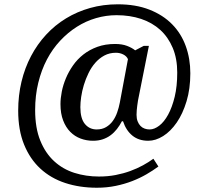

<svg xmlns="http://www.w3.org/2000/svg" viewBox="-20 -734 961 896"><path d="M868.2 -392.1Q868.2 -319.8 850.6 -261.5Q833 -203.1 804.7 -162.1Q776.4 -121.1 741.5 -99.1Q706.5 -77.1 671.9 -77.1Q627.4 -77.1 597.9 -101.1Q568.4 -125 554.2 -168H548.8Q538.6 -148.4 525.6 -131.8Q512.7 -115.2 496.3 -103Q480 -90.8 459.7 -84Q439.5 -77.1 414.1 -77.1Q383.8 -77.1 356.2 -87.4Q328.6 -97.7 307.9 -118.7Q287.1 -139.6 274.7 -171.9Q262.2 -204.1 262.2 -248Q262.2 -274.9 268.3 -306.2Q274.4 -337.4 287.4 -368.4Q300.3 -399.4 320.6 -428.5Q340.8 -457.5 369.1 -479.7Q397.5 -502 434.3 -515.4Q471.2 -528.8 517.1 -528.8Q549.3 -528.8 572.5 -520Q595.7 -511.2 610.8 -499L650.9 -520H674.8L624 -265.1Q622.6 -253.4 620.6 -241.7Q619.1 -231.9 618.2 -220.2Q617.2 -208.5 617.2 -198.2Q617.2 -180.7 622.3 -167.7Q627.4 -154.8 635.7 -146.2Q644 -137.7 655 -133.8Q666 -129.9 678.2 -129.9Q700.2 -129.9 723.1 -147.5Q746.1 -165 764.6 -199Q783.2 -232.9 795.2 -282.2Q807.1 -331.5 807.1 -395Q807.1 -460.4 786.1 -510.5Q765.1 -560.5 727.8 -594.5Q690.4 -628.4 638.4 -645.8Q586.4 -663.1 523.9 -663.1Q475.1 -663.1 428 -649.4Q380.9 -635.7 338.9 -609.1Q296.9 -582.5 261 -544.2Q225.1 -505.9 199.2 -456.8Q173.3 -407.7 158.7 -348.1Q144 -288.6 144 -220.2Q144 -136.7 168 -77.9Q191.9 -19 232.7 18.3Q273.4 55.7 327.4 72.8Q381.3 89.8 441.9 89.8Q482.9 89.8 519.5 82.8Q556.2 75.7 588.1 64Q620.1 52.2 647.2 37.4Q674.3 22.5 695.8 6.8L719.2 43Q694.3 61.5 663.6 79.3Q632.8 97.2 596.9 111.1Q561 125 519.8 133.5Q478.5 142.1 432.1 142.1Q351.6 142.1 284.2 119.9Q216.8 97.7 168.2 52.7Q119.6 7.8 92.3 -59.6Q64.9 -127 64.9 -217.8Q64.9 -288.6 80.3 -352.8Q95.7 -417 124.8 -472.2Q153.8 -527.3 195.1 -572Q236.3 -616.7 288.1 -648.2Q339.8 -679.7 400.6 -696.8Q461.4 -713.9 529.8 -713.9Q613.8 -713.9 677.2 -689Q740.7 -664.1 783.2 -620.8Q825.7 -577.6 846.9 -518.8Q868.2 -460 868.2 -392.1ZM355 -233.9Q355 -181.2 376.2 -155.5Q397.5 -129.9 431.2 -129.9Q456.5 -129.9 475.1 -140.9Q493.7 -151.9 506.3 -169.4Q519 -187 526.9 -209.5Q534.7 -231.9 539.1 -254.9L577.1 -458Q570.8 -472.2 554.9 -480Q539.1 -487.8 521 -487.8Q491.2 -487.8 467 -474.9Q442.9 -461.9 424.6 -440.9Q406.2 -419.9 393.1 -392.8Q379.9 -365.7 371.3 -337.4Q362.8 -309.1 358.9 -282.2Q355 -255.4 355 -233.9Z"/></svg>

Font: Droid-TTFautohint Serif
Style: Regular
Weight: 400
Foundry: Ascender Corporation
Version: Version 1.00; ttfautohint (v1.00rc1.4-1a1c-dirty) -l 8 -r 50